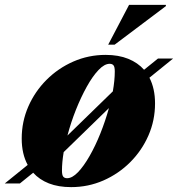

<svg xmlns="http://www.w3.org/2000/svg" viewBox="-68 -752 730 787"><path d="M365 -527Q418 -527 457.5 -511Q497 -495 522.5 -466L579.5 -512H641.5L544.5 -433.5Q567.5 -389 567.5 -328Q567.5 -258.5 540.5 -196.8Q513.5 -135 465.8 -87.2Q418 -39.5 355.8 -12.2Q293.5 15 223.5 15Q171.5 15 132.5 -0.2Q93.5 -15.5 68 -44L13.5 0H-48.5L45.5 -76Q21 -121 21 -184Q21 -253.5 48 -315.2Q75 -377 122.8 -424.8Q170.5 -472.5 232.8 -499.8Q295 -527 365 -527ZM381.5 -490.5Q360 -490.5 335.8 -465Q311.5 -439.5 287.8 -396.8Q264 -354 243.2 -302Q222.5 -250 208.5 -196.5L394.5 -377.5Q402.5 -423 402.5 -459Q402.5 -478 397.2 -484.2Q392 -490.5 381.5 -490.5ZM207 -21.5Q228 -21.5 251.8 -46.2Q275.5 -71 299.2 -112.5Q323 -154 343.5 -205.2Q364 -256.5 378.5 -309L193 -128.5Q186 -86.5 186 -53Q186 -34.5 191.2 -28Q196.5 -21.5 207 -21.5ZM375.5 -569 461 -732H612V-727L402 -569Z"/></svg>

Font: Newsreader 72pt ExtraBold
Style: Italic
Weight: 800
Italic angle: -17°
Designer: Hugues Gentile
Foundry: Production Type
Version: Version 1.003; ttfautohint (v1.8.3)